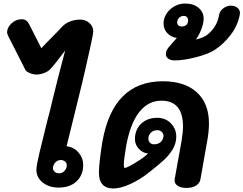

<svg xmlns="http://www.w3.org/2000/svg" viewBox="-20 -1062 1378 1087"><path d="M451 -128Q451 -71 413.5 -35.5Q376 0 312 0Q258 0 222 -28.5Q186 -57 186 -101Q186 -123 203 -195.5Q220 -268 250 -387Q265 -441 273 -478Q303 -604 349 -776Q287 -693 262 -668Q250 -656 228 -648Q206 -640 187 -640Q168 -640 149 -648Q130 -656 124 -666L29 -853Q20 -871 20 -878Q20 -906 45 -929.5Q70 -953 102 -953Q118 -953 128 -946Q138 -939 145 -925L214 -789Q237 -814 273 -850Q317 -894 330 -909Q348 -929 375.5 -940Q403 -951 435 -951Q465 -951 486.5 -931.5Q508 -912 508 -884Q508 -864 463 -669L446 -596L419 -486L357 -234Q399 -229 425 -198Q451 -167 451 -128ZM358 -125Q358 -140 348 -148Q338 -156 324 -156Q308 -156 296 -145Q284 -134 280 -116Q278 -102 287.5 -91.5Q297 -81 316 -81Q333 -81 345.5 -95Q358 -109 358 -125Z M1163 -363Q1163 -320 1154 -269L1115 -48Q1111 -25 1090 -11.5Q1069 2 1035 2Q1003 2 984 -11.5Q965 -25 969 -48L1008 -265Q1016 -313 1016 -346Q1016 -492 894 -492Q819 -492 768 -427Q717 -362 694 -234Q681 -156 681 -131Q681 -111 687 -111Q692 -111 714 -122Q736 -133 761 -150Q796 -171 818 -193Q789 -195 766.5 -219Q744 -243 744 -274Q744 -328 779 -361.5Q814 -395 870 -395Q918 -395 948 -363Q978 -331 978 -289Q978 -251 958 -217.5Q938 -184 908.5 -156.5Q879 -129 825 -87Q773 -45 717.5 -20Q662 5 622 5Q540 5 540 -85Q540 -115 546.5 -168Q553 -221 560 -261Q620 -602 902 -602Q1025 -602 1094 -539.5Q1163 -477 1163 -363ZM820 -278Q820 -263 829 -254Q838 -245 853 -245Q873 -245 887 -255.5Q901 -266 905 -286Q908 -302 897.5 -313.5Q887 -325 870 -325Q849 -325 834.5 -311Q820 -297 820 -278Z M1338 -982Q1327 -919 1287 -866Q1247 -813 1195 -779Q1159 -756 1089.5 -738Q1020 -720 970 -720Q946 -720 932.5 -730Q919 -740 919 -756Q919 -774 934 -793L959 -822Q982 -848 981 -847Q948 -852 927 -874.5Q906 -897 906 -930Q906 -959 923 -985Q940 -1011 968 -1026.5Q996 -1042 1027 -1042Q1076 -1042 1104.5 -1017.5Q1133 -993 1133 -956Q1133 -931 1120.5 -898Q1108 -865 1091 -841L1088 -838Q1135 -849 1156 -867Q1182 -889 1198 -915Q1214 -941 1221 -980Q1225 -1001 1245 -1015.5Q1265 -1030 1287 -1030Q1311 -1030 1326 -1016.5Q1341 -1003 1338 -982ZM983 -936Q983 -925 990 -918.5Q997 -912 1009 -912Q1024 -912 1034.5 -920.5Q1045 -929 1045 -948Q1045 -958 1038.5 -965Q1032 -972 1020 -972Q1005 -972 994 -961Q983 -950 983 -936Z"/></svg>

Font: Mali
Style: Bold Italic
Weight: 700
Italic angle: -10°
Version: Version 1.000; ttfautohint (v1.6)